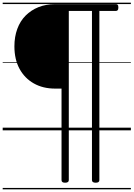

<svg xmlns="http://www.w3.org/2000/svg" viewBox="-20 -968 992 1426"><path d="M463 389Q437 389 437 370V-310H389Q299 -310 231 -348.5Q163 -387 125 -457Q87 -527 87 -624Q87 -695 108.5 -753.5Q130 -812 170.5 -852.5Q211 -893 266 -915Q321 -937 389 -937H842Q850 -937 854.5 -932Q859 -927 859 -913Q859 -899 854.5 -893Q850 -887 842 -887H718V370Q718 389 691 389Q663 389 663 370V-887H491V370Q491 389 463 389ZM0 428H952V438H0ZM0 -20H952V0H0ZM0 -505H952V-500H0ZM0 -948H952V-938H0Z"/></svg>

Font: Playwrite US Modern Guides
Style: Regular
Weight: 400
Designer: Veronika Burian, José Scaglione
Foundry: TypeTogether
Version: Version 1.003